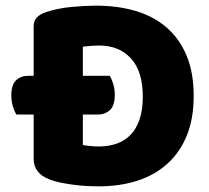

<svg xmlns="http://www.w3.org/2000/svg" viewBox="-20 -643 740 679"><path d="M38 -238Q31 -249 25.5 -267Q20 -285 20 -305Q20 -343 37 -359Q54 -375 80 -375H99V-549Q99 -570 110.5 -581.5Q122 -593 142 -600Q185 -614 233 -618.5Q281 -623 319 -623Q397 -623 460.5 -604Q524 -585 569.5 -545.5Q615 -506 640 -446Q665 -386 665 -304Q665 -224 641 -164.5Q617 -105 572.5 -64.5Q528 -24 466 -4Q404 16 329 16Q312 16 290 15Q268 14 244.5 11Q221 8 197.5 3.5Q174 -1 154 -9Q99 -30 99 -82V-238ZM273 -130Q284 -128 300 -126.5Q316 -125 330 -125Q364 -125 392.5 -135Q421 -145 441.5 -166Q462 -187 473.5 -220.5Q485 -254 485 -301Q485 -391 443 -436.5Q401 -482 331 -482Q317 -482 302.5 -481Q288 -480 273 -478V-375H368Q375 -364 380.5 -346Q386 -328 386 -308Q386 -270 369 -254Q352 -238 326 -238H273Z"/></svg>

Font: Baloo Tammudu
Style: Regular
Weight: 400
Designer: Omkar Shende and Ek Type
Foundry: Ek Type
Version: Version 1.443;PS 1.000;hotconv 16.6.51;makeotf.lib2.5.65220;